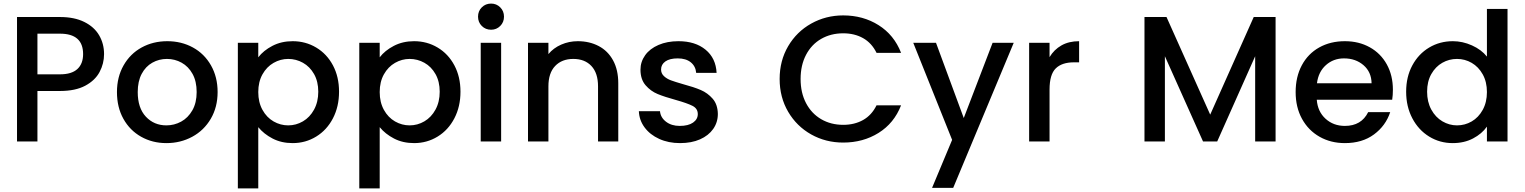

<svg xmlns="http://www.w3.org/2000/svg" viewBox="-20 -790 8512 1072"><path d="M561 -488Q561 -435 536 -388Q511 -341 456 -311.5Q401 -282 315 -282H189V0H75V-695H315Q395 -695 450.5 -667.5Q506 -640 533.5 -593Q561 -546 561 -488ZM315 -375Q380 -375 412 -404.5Q444 -434 444 -488Q444 -602 315 -602H189V-375Z M909 9Q831 9 768 -26.5Q705 -62 669 -126.5Q633 -191 633 -276Q633 -360 670 -425Q707 -490 771 -525Q835 -560 914 -560Q993 -560 1057 -525Q1121 -490 1158 -425Q1195 -360 1195 -276Q1195 -192 1157 -127Q1119 -62 1053.5 -26.5Q988 9 909 9ZM909 -90Q953 -90 991.5 -111Q1030 -132 1054 -174Q1078 -216 1078 -276Q1078 -336 1055 -377.5Q1032 -419 994 -440Q956 -461 912 -461Q868 -461 830.5 -440Q793 -419 771 -377.5Q749 -336 749 -276Q749 -187 794.5 -138.5Q840 -90 909 -90Z M1422 -470Q1451 -508 1501 -534Q1551 -560 1614 -560Q1686 -560 1745.5 -524.5Q1805 -489 1839 -425Q1873 -361 1873 -278Q1873 -195 1839 -129.5Q1805 -64 1745.5 -27.5Q1686 9 1614 9Q1551 9 1502 -16.5Q1453 -42 1422 -80V262H1308V-551H1422ZM1757 -278Q1757 -335 1733.5 -376.5Q1710 -418 1671.5 -439.5Q1633 -461 1589 -461Q1546 -461 1507.5 -439Q1469 -417 1445.5 -375Q1422 -333 1422 -276Q1422 -219 1445.5 -176.5Q1469 -134 1507.5 -112Q1546 -90 1589 -90Q1633 -90 1671.5 -112.5Q1710 -135 1733.5 -178Q1757 -221 1757 -278Z M2100 -470Q2129 -508 2179 -534Q2229 -560 2292 -560Q2364 -560 2423.5 -524.5Q2483 -489 2517 -425Q2551 -361 2551 -278Q2551 -195 2517 -129.5Q2483 -64 2423.5 -27.5Q2364 9 2292 9Q2229 9 2180 -16.5Q2131 -42 2100 -80V262H1986V-551H2100ZM2435 -278Q2435 -335 2411.5 -376.5Q2388 -418 2349.5 -439.5Q2311 -461 2267 -461Q2224 -461 2185.5 -439Q2147 -417 2123.5 -375Q2100 -333 2100 -276Q2100 -219 2123.5 -176.5Q2147 -134 2185.5 -112Q2224 -90 2267 -90Q2311 -90 2349.5 -112.5Q2388 -135 2411.5 -178Q2435 -221 2435 -278Z M2722 -624Q2691 -624 2670 -645Q2649 -666 2649 -697Q2649 -728 2670 -749Q2691 -770 2722 -770Q2752 -770 2773 -749Q2794 -728 2794 -697Q2794 -666 2773 -645Q2752 -624 2722 -624ZM2778 -551V0H2664V-551Z M3206 -560Q3271 -560 3322.5 -533Q3374 -506 3403 -453Q3432 -400 3432 -325V0H3319V-308Q3319 -382 3282 -421.5Q3245 -461 3181 -461Q3117 -461 3079.5 -421.5Q3042 -382 3042 -308V0H2928V-551H3042V-488Q3070 -522 3113.5 -541Q3157 -560 3206 -560Z M3777 9Q3712 9 3660.5 -14.5Q3609 -38 3579 -78.5Q3549 -119 3547 -169H3665Q3668 -134 3698.5 -110.5Q3729 -87 3775 -87Q3823 -87 3849.5 -105.5Q3876 -124 3876 -153Q3876 -184 3846.5 -199Q3817 -214 3753 -232Q3691 -249 3652 -265Q3613 -281 3584.5 -314Q3556 -347 3556 -401Q3556 -445 3582 -481.5Q3608 -518 3656.5 -539Q3705 -560 3768 -560Q3862 -560 3919.5 -512.5Q3977 -465 3981 -383H3867Q3864 -420 3837 -442Q3810 -464 3764 -464Q3719 -464 3695 -447Q3671 -430 3671 -402Q3671 -380 3687 -365Q3703 -350 3726 -341.5Q3749 -333 3794 -320Q3854 -304 3892.5 -287.5Q3931 -271 3959 -239Q3987 -207 3988 -154Q3988 -107 3962 -70Q3936 -33 3888.5 -12Q3841 9 3777 9Z M4333 -349Q4333 -451 4380.5 -532Q4428 -613 4509.5 -658.5Q4591 -704 4688 -704Q4799 -704 4885.5 -649.5Q4972 -595 5011 -495H4874Q4847 -550 4799 -577Q4751 -604 4688 -604Q4619 -604 4565 -573Q4511 -542 4480.5 -484Q4450 -426 4450 -349Q4450 -272 4480.5 -214Q4511 -156 4565 -124.5Q4619 -93 4688 -93Q4751 -93 4799 -120Q4847 -147 4874 -202H5011Q4972 -102 4885.5 -48Q4799 6 4688 6Q4590 6 4509 -39.5Q4428 -85 4380.5 -166Q4333 -247 4333 -349Z M5640 -551 5302 259H5184L5296 -9L5079 -551H5206L5361 -131L5522 -551Z M5840 -471Q5865 -513 5906.5 -536.5Q5948 -560 6005 -560V-442H5976Q5909 -442 5874.5 -408Q5840 -374 5840 -290V0H5726V-551H5840Z M7102 -695V0H6988V-476L6776 0H6697L6484 -476V0H6370V-695H6493L6737 -150L6980 -695Z M7757 -289Q7757 -258 7753 -233H7332Q7337 -167 7381 -127Q7425 -87 7489 -87Q7581 -87 7619 -164H7742Q7717 -88 7651.5 -39.5Q7586 9 7489 9Q7410 9 7347.5 -26.5Q7285 -62 7249.5 -126.5Q7214 -191 7214 -276Q7214 -361 7248.5 -425.5Q7283 -490 7345.5 -525Q7408 -560 7489 -560Q7567 -560 7628 -526Q7689 -492 7723 -430.5Q7757 -369 7757 -289ZM7638 -325Q7637 -388 7593 -426Q7549 -464 7484 -464Q7425 -464 7383 -426.5Q7341 -389 7333 -325Z M7831 -278Q7831 -361 7865.5 -425Q7900 -489 7959.5 -524.5Q8019 -560 8092 -560Q8146 -560 8198.5 -536.5Q8251 -513 8282 -474V-740H8397V0H8282V-83Q8254 -43 8204.5 -17Q8155 9 8091 9Q8019 9 7959.5 -27.5Q7900 -64 7865.5 -129.5Q7831 -195 7831 -278ZM8282 -276Q8282 -333 8258.5 -375Q8235 -417 8197 -439Q8159 -461 8115 -461Q8071 -461 8033 -439.5Q7995 -418 7971.5 -376.5Q7948 -335 7948 -278Q7948 -221 7971.5 -178Q7995 -135 8033.5 -112.5Q8072 -90 8115 -90Q8159 -90 8197 -112Q8235 -134 8258.5 -176.5Q8282 -219 8282 -276Z"/></svg>

Font: Poppins Cyr Med
Style: Regular
Weight: 500
Designer: Ninad Kale (Devanagari), Jonny Pinhorn (Latin)
Foundry: Indian Type Foundry
Version: 4.004